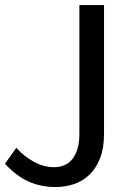

<svg xmlns="http://www.w3.org/2000/svg" viewBox="-29 -731 515 761"><path d="M285.6 -710.9H383.3V-200.2Q383.3 -144.5 367.9 -104.7Q352.5 -64.9 326.4 -39.3Q300.3 -13.7 265.4 -1.7Q230.5 10.3 191.4 10.3Q162.6 10.3 136.2 5.1Q109.9 0 85.2 -11Q60.5 -22 37.1 -39.6Q13.7 -57.1 -9.3 -82L35.6 -145Q67.9 -109.9 106.7 -89.1Q145.5 -68.4 185.1 -68.4Q233.9 -68.4 259.8 -103.3Q285.6 -138.2 285.6 -200.2Z"/></svg>

Font: Ufes Sans
Style: Regular
Weight: 400
Designer: Ricardo Esteves, Filipe Motta, Cassio Ferreira, Ana Quintelato & Breno Mello
Foundry: ProDesignUfes - Ricardo Esteves, Filipe Motta, Cassio Ferreira, Ana Quintelato & Breno Mello (This is a derivative work,
Version: Version 2.0